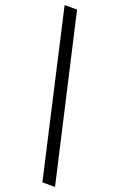

<svg xmlns="http://www.w3.org/2000/svg" viewBox="-168 -805 605 971"><g transform="rotate(20 134.5 -319.5)"><path d="M201 121H269L67 -760H0Z"/></g></svg>

Font: Noto Serif Tamil SemiCondensed
Style: Bold
Weight: 700
Width: 4
Designer: Indian Type Foundry, Tom Grace, and the Monotype Design Team
Foundry: Monotype Imaging Inc.
Version: Version 2.004